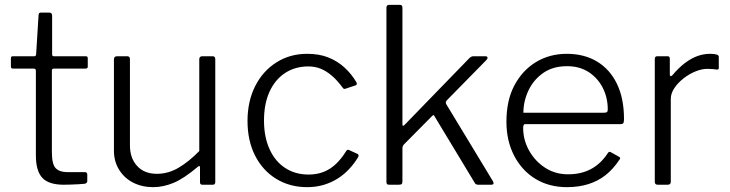

<svg xmlns="http://www.w3.org/2000/svg" viewBox="-20 -762 3010 792"><path d="M202 -479Q194 -479 194 -471V-135Q194 -84 210 -68Q226 -52 257 -52H330Q335 -52 337.5 -49.5Q340 -47 340 -42V-15Q340 -7 330 -4Q321 -3 303.5 -2Q286 -1 269 -0.5Q252 0 243 0Q181 0 154.5 -28.5Q128 -57 128 -121V-470Q128 -479 119 -479H34Q25 -479 25 -487V-522Q25 -530 33 -530H122Q128 -530 129 -538L139 -698Q139 -710 148 -710H184Q195 -710 195 -697V-538Q195 -530 202 -530H334Q342 -530 342 -522V-487Q342 -479 333 -479Z M627 -45Q674 -45 716.5 -70Q759 -95 802 -139V-518Q802 -530 815 -530H857Q868 -530 868 -518V-11Q868 0 858 0H815Q805 0 805 -10V-71Q805 -76 803 -77Q801 -78 796 -74Q738 -25 695.5 -7.5Q653 10 612 10Q566 10 529.5 -8.5Q493 -27 471.5 -61.5Q450 -96 450 -140V-517Q450 -530 463 -530H505Q516 -530 516 -518V-162Q516 -110 545.5 -77.5Q575 -45 627 -45Z M1247 -540Q1297 -540 1334.5 -525Q1372 -510 1401 -483.5Q1430 -457 1450 -423Q1455 -413 1447 -410L1405 -396Q1398 -393 1393 -401Q1370 -432 1348 -450.5Q1326 -469 1303 -478.5Q1280 -488 1252 -488Q1197 -488 1155.5 -460.5Q1114 -433 1091.5 -383Q1069 -333 1069 -265Q1069 -197 1092 -146.5Q1115 -96 1156.5 -69Q1198 -42 1253 -42Q1303 -42 1340.5 -66Q1378 -90 1408 -139Q1411 -143 1413.5 -144Q1416 -145 1420 -143L1455 -127Q1461 -124 1458 -115Q1442 -88 1420.5 -65Q1399 -42 1373 -25.5Q1347 -9 1315.5 0.5Q1284 10 1247 10Q1175 10 1119 -24.5Q1063 -59 1032 -120.5Q1001 -182 1001 -263Q1001 -344 1032.5 -406.5Q1064 -469 1120 -504.5Q1176 -540 1247 -540Z M2013 -15Q2017 -8 2015.5 -4Q2014 0 2006 0H1952Q1947 0 1943 -2.5Q1939 -5 1937 -10L1772 -283Q1771 -286 1769 -287Q1767 -288 1762 -283L1647 -167Q1643 -163 1641.5 -159Q1640 -155 1640 -148V-15Q1640 -6 1637 -3Q1634 0 1625 0H1588Q1579 0 1576.5 -2.5Q1574 -5 1574 -12V-730Q1574 -742 1585 -742H1630Q1640 -742 1640 -730V-252Q1640 -244 1642 -243Q1644 -242 1650 -248L1913 -519Q1923 -530 1932 -530H1981Q1990 -530 1991 -525Q1992 -520 1985 -513L1822 -347Q1820 -344 1819 -341Q1818 -338 1821 -332L2013 -15Z M2138 -235Q2138 -184 2163 -140Q2188 -96 2229.5 -69.5Q2271 -43 2323 -43Q2378 -43 2418.5 -65Q2459 -87 2487 -130Q2490 -135 2493 -135.5Q2496 -136 2500 -134L2534 -115Q2542 -111 2535 -103Q2510 -65 2478.5 -40Q2447 -15 2407 -2.5Q2367 10 2319 10Q2245 10 2189 -24Q2133 -58 2101 -119.5Q2069 -181 2069 -260Q2069 -348 2102 -410Q2135 -472 2191 -506Q2247 -540 2318 -540Q2390 -540 2443 -508Q2496 -476 2525 -416Q2554 -356 2554 -271Q2554 -264 2552.5 -257Q2551 -250 2540 -250H2145Q2142 -250 2140 -245.5Q2138 -241 2138 -235ZM2470 -297Q2481 -297 2484 -300Q2487 -303 2487 -311Q2487 -359 2466.5 -399.5Q2446 -440 2408.5 -464.5Q2371 -489 2319 -489Q2260 -489 2220 -460.5Q2180 -432 2159.5 -388Q2139 -344 2139 -297Z M2693 0Q2687 0 2684 -3Q2681 -6 2681 -12V-519Q2681 -530 2691 -530H2734Q2743 -530 2743 -520V-454Q2743 -449 2746 -448Q2749 -447 2753 -451Q2780 -483 2806 -502.5Q2832 -522 2857.5 -531Q2883 -540 2909 -540Q2945 -540 2945 -528V-482Q2945 -474 2937 -475Q2930 -476 2920.5 -477Q2911 -478 2898 -478Q2875 -478 2849 -467.5Q2823 -457 2800 -439Q2777 -421 2762 -399Q2747 -377 2747 -354V-12Q2747 0 2734 0H2693Z"/></svg>

Font: Libre Franklin Thin Light
Style: Regular
Weight: 300
Version: Version 3.000